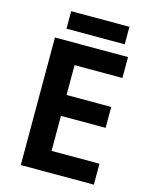

<svg xmlns="http://www.w3.org/2000/svg" viewBox="-128 -956 815 1038"><g transform="rotate(15 279.5 -437.0)"><path d="M500 0H91V-714H500V-597H232V-430H482V-313H232V-117H500ZM465 -874V-776H139V-874Z"/></g></svg>

Font: Noto Sans UI
Style: Bold
Weight: 700
Designer: Monotype Design Team
Foundry: Monotype Imaging Inc.
Version: Version 1.901